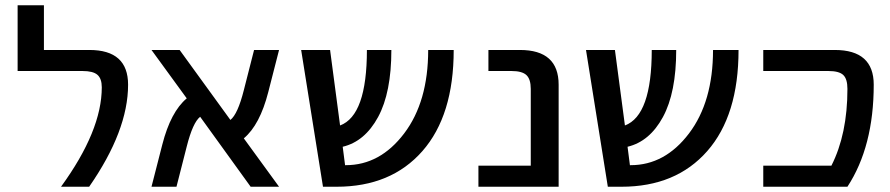

<svg xmlns="http://www.w3.org/2000/svg" viewBox="-20 -710 3384 730"><path d="M320 -520Q467 -520 467 -388Q467 -213 319 0H212Q367 -213 367 -378Q367 -411 350.5 -425.5Q334 -440 294 -440H47V-690H147V-520Z M1041 0H933L741 -266Q713 -244 690 -153L651 0H556L597 -160Q629 -285 690 -336L556 -520H663L856 -254Q884 -276 907 -367L946 -520H1041L1000 -360Q968 -235 907 -184Z M1705 -520Q1705 -271 1586 -135.5Q1467 0 1260 0H1208L1125 -520H1235L1273 -233Q1375 -271 1375 -520H1468Q1468 -358 1417.5 -265Q1367 -172 1283 -152L1292 -82H1295Q1425 -82 1516.5 -202.5Q1608 -323 1608 -520Z M1799 0V-80H1998V-372Q1998 -409 1981.5 -424.5Q1965 -440 1925 -440H1837V-520H1957Q2104 -520 2104 -388V0Z M2788 -520Q2788 -271 2669 -135.5Q2550 0 2343 0H2291L2208 -520H2318L2356 -233Q2458 -271 2458 -520H2551Q2551 -358 2500.5 -265Q2450 -172 2366 -152L2375 -82H2378Q2508 -82 2599.5 -202.5Q2691 -323 2691 -520Z M3154 -520Q3302 -520 3302 -388Q3302 -153 3202 0H2882V-80H3141Q3202 -200 3202 -372Q3202 -410 3186 -425Q3170 -440 3130 -440H2882V-520Z"/></svg>

Font: M PLUS 1p Medium
Style: Regular
Weight: 500
Version: Version 1.062